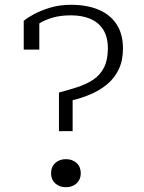

<svg xmlns="http://www.w3.org/2000/svg" viewBox="-20 -771 599 801"><path d="M226 -385V-224H283V-353Q321 -362 358.5 -378Q396 -394 426.5 -419Q457 -444 475 -481Q493 -518 493 -569Q493 -629 466.5 -669.5Q440 -710 391.5 -730.5Q343 -751 276 -751Q230 -751 191 -739.5Q152 -728 123 -712.5Q94 -697 79 -684V-564H144V-687Q131 -685 123 -680.5Q115 -676 111.5 -669.5Q108 -663 107 -656Q106 -649 106 -642Q120 -658 143.5 -673Q167 -688 200 -697.5Q233 -707 276 -707Q322 -707 356.5 -692.5Q391 -678 410.5 -647.5Q430 -617 430 -569Q430 -521 414 -489.5Q398 -458 369.5 -439Q341 -420 304.5 -408Q268 -396 226 -385ZM255 10Q228 10 210.5 -6Q193 -22 193 -48Q193 -75 210.5 -91Q228 -107 255 -107Q282 -107 299.5 -91Q317 -75 317 -48Q317 -22 299.5 -6Q282 10 255 10Z"/></svg>

Font: Roboto Serif 20pt ExtraLight
Style: Regular
Weight: 250
Version: Version 1.008